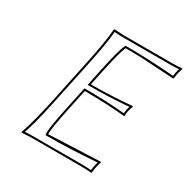

<svg xmlns="http://www.w3.org/2000/svg" viewBox="-150 -782 901 919"><g transform="rotate(30 300.5 -322.5)"><path d="M224.6 -200.2Q199.7 -82.5 201.7 -54.2Q201.7 -54.2 485.8 -65.9L487.3 -62Q481.9 -45.9 478 -28.8Q477.5 -25.4 474.1 0L471.2 2.9Q447.3 0 412.1 0H139.2Q139.2 0 86.4 2.9L85.9 0Q110.4 -68.8 138.7 -200.2L190.4 -444.8Q217.8 -574.2 223.1 -645L225.6 -647.9Q227.5 -647.9 275.9 -645H539.1Q575.2 -645 599.6 -647.9L601.1 -645Q593.3 -617.2 592.3 -613.8Q590.3 -603 588.9 -587.9L585.9 -584Q585.9 -584 415 -594.2Q362.3 -596.2 316.9 -596.2Q303.2 -568.4 276.4 -444.8L259.3 -362.8Q365.2 -362.8 484.4 -373L486.8 -370.1Q481 -356.4 477.5 -341.8Q474.6 -326.7 474.6 -314L471.2 -311Q375 -320.8 250 -320.8ZM214.8 -202.1 242.2 -331.1H250Q367.2 -331.1 464.8 -321.8Q465.8 -333.5 467.8 -344.2Q469.7 -353.5 472.7 -361.8Q365.2 -353 259.3 -353H247.1L266.6 -447.3Q293 -570.8 307.6 -600.6L310.5 -606H316.9Q440.4 -606 579.6 -594.7Q581.1 -607.4 582.5 -616.2Q584 -623.5 588.4 -636.7Q565.4 -634.8 539.1 -634.8H275.9Q250.5 -634.8 232.4 -637.2Q226.6 -566.4 200.2 -442.9L148.4 -197.8Q122.6 -75.2 99.6 -8.3Q118.2 -9.8 139.2 -9.8H412.1Q442.4 -9.8 464.8 -7.8Q467.3 -26.4 468.3 -31.2Q470.7 -42 474.6 -55.2Q321.8 -43.9 201.7 -43.9H192.4L191.4 -53.2Q189.5 -82 214.8 -202.1Z"/></g></svg>

Font: Linux Biolinum Outline O
Style: Italic
Weight: 400
Italic angle: -12°
Designer: Philipp H. Poll
Foundry: Philipp H. Poll
Version: Version 0.6.2